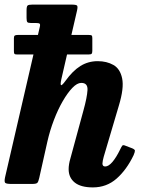

<svg xmlns="http://www.w3.org/2000/svg" viewBox="-25 -800 627 835"><path d="M556 -125Q525.5 -61.5 482 -23.2Q438.5 15 379 15Q326.5 15 300 -6.2Q273.5 -27.5 273.5 -64.5Q273.5 -74.5 275.5 -86.8Q277.5 -99 280.5 -108.5L338 -320Q353.5 -376 355.5 -407.8Q357.5 -439.5 328.5 -439.5Q310.5 -439.5 289.8 -418Q269 -396.5 248 -360.2Q227 -324 209.5 -278.2Q192 -232.5 181 -184L145.5 -25.5Q142 -10 137.5 -5Q133 0 114 0H26Q2 0 -2.5 -5Q-7 -10 -3 -29L120.5 -563H51Q40 -563 37.8 -565.8Q35.5 -568.5 35.5 -578V-634Q35.5 -642.5 39 -645.2Q42.5 -648 52.5 -648H140L147.5 -680.5Q151 -693.5 147.5 -696.8Q144 -700 131 -700H109.5Q97 -700 93.8 -704Q90.5 -708 90.5 -722V-755Q90.5 -772 95 -776Q99.5 -780 116 -780H285Q306 -780 310 -775.8Q314 -771.5 310 -754L285.5 -648H360.5Q371 -648 373.8 -645.5Q376.5 -643 376.5 -634V-579.5Q376.5 -570.5 374 -566.8Q371.5 -563 359.5 -563H266.5L242 -456.5Q236.5 -432 240.5 -429.8Q244.5 -427.5 259.5 -448Q291 -492 324.8 -513Q358.5 -534 400 -534Q439 -534 468.2 -517.5Q497.5 -501 506.2 -459Q515 -417 492 -341L426 -118Q424 -111.5 422.2 -102Q420.5 -92.5 420.5 -89Q420.5 -76 432.5 -76Q447 -76 463.8 -95.5Q480.5 -115 497.5 -150Q503.5 -162.5 507 -166.8Q510.5 -171 522.5 -165.5L550 -155Q561.5 -150 561.8 -144.8Q562 -139.5 556 -125Z"/></svg>

Font: Besley* Narrow
Style: Bold Italic
Weight: 700
Width: 4
Italic angle: -13°
Designer: Owen Earl
Foundry: indestructible type*
Version: Version 3.000; ttfautohint (v1.8.3)